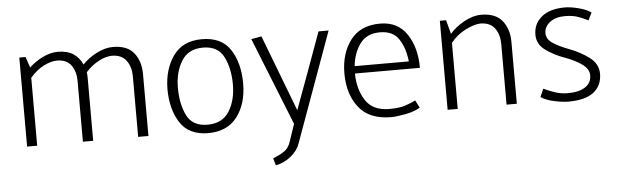

<svg xmlns="http://www.w3.org/2000/svg" viewBox="-47 -661 3357 1042"><g transform="rotate(-5 1632.0 -139.5)"><path d="M82 0V-485H116L136 -426Q167 -456 209.5 -477Q252 -498 292 -498Q345 -498 377.5 -476Q410 -454 426 -417Q457 -450 503 -474Q549 -498 592 -498Q671 -498 707 -452.5Q743 -407 743 -337V0H687V-331Q687 -381 662 -415.5Q637 -450 585 -451Q551 -451 512.5 -431Q474 -411 440 -374Q441 -365 441.5 -358Q442 -351 442 -343V0H386V-331Q386 -381 362 -415.5Q338 -450 286 -451Q251 -451 211 -430.5Q171 -410 137 -370V0Z M868 -245Q869 -352 921 -425Q973 -498 1077 -498Q1184 -498 1232 -424.5Q1280 -351 1280 -239Q1280 -129 1226 -58Q1172 13 1067 13Q962 12 915 -61.5Q868 -135 868 -245ZM1079 -452Q999 -452 962 -391.5Q925 -331 925 -246Q925 -157 956 -95Q987 -33 1068 -33Q1149 -33 1186.5 -92.5Q1224 -152 1224 -239Q1224 -326 1192.5 -389Q1161 -452 1079 -452Z M1536 3 1345 -475 1401 -485 1560 -69Q1598 -173 1636.5 -277Q1675 -381 1712 -485H1767L1551 112Q1538 150 1501 180Q1464 210 1418 219L1407 180Q1444 165 1468.5 148.5Q1493 132 1504 98Z M2243 -240H1889Q1890 -153 1929.5 -92.5Q1969 -32 2059 -32Q2112 -32 2144.5 -42.5Q2177 -53 2202 -66L2223 -25Q2193 -6 2143.5 3.5Q2094 13 2065 13Q1946 13 1889 -59.5Q1832 -132 1832 -245Q1832 -354 1886.5 -426Q1941 -498 2048 -498Q2144 -498 2193.5 -424.5Q2243 -351 2243 -240ZM2043 -451Q1971 -451 1934.5 -401Q1898 -351 1891 -280H2186Q2179 -351 2147 -401Q2115 -451 2043 -451Z M2373 0V-485H2407L2427 -409Q2458 -445 2506 -471.5Q2554 -498 2599 -498Q2677 -498 2713.5 -452.5Q2750 -407 2750 -337V0H2694V-331Q2694 -381 2669.5 -415.5Q2645 -450 2592 -451Q2560 -451 2511 -427Q2462 -403 2428 -360V0Z M3032 -33Q3092 -33 3126 -55.5Q3160 -78 3160 -119Q3160 -154 3122.5 -180.5Q3085 -207 3032 -226Q2975 -246 2929 -279Q2883 -312 2883 -364Q2883 -424 2928 -461Q2973 -498 3055 -498Q3086 -498 3129 -487Q3172 -476 3197 -458L3177 -417Q3157 -427 3126.5 -439Q3096 -451 3051 -451Q3000 -451 2969 -427Q2938 -403 2938 -368Q2938 -334 2973.5 -311.5Q3009 -289 3060 -270Q3119 -248 3166.5 -212.5Q3214 -177 3214 -123Q3214 -59 3168.5 -23Q3123 13 3030 13Q3000 13 2954.5 3.5Q2909 -6 2881 -25L2900 -69Q2926 -56 2960 -44.5Q2994 -33 3032 -33Z"/></g></svg>

Font: Palanquin ExtraLight
Style: Regular
Weight: 275
Designer: Pria Ravichandran
Version: Version 1.001